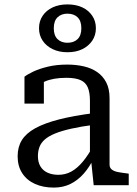

<svg xmlns="http://www.w3.org/2000/svg" viewBox="-20 -840 623 871"><path d="M407 -327V-274Q346 -266 302 -256Q258 -246 229 -234Q200 -222 183 -207Q166 -192 159 -173Q152 -154 152 -132Q152 -104 163.5 -85Q175 -66 196 -56.5Q217 -47 245 -47Q277 -47 304 -62Q331 -77 356 -107Q381 -137 405 -182L406 -123Q386 -82 359.5 -52Q333 -22 299.5 -5.5Q266 11 224 11Q176 11 139 -5.5Q102 -22 81 -54Q60 -86 60 -131Q60 -173 79 -204Q98 -235 139.5 -258Q181 -281 247 -298Q313 -315 407 -327ZM405 0 393 -116 388 -122V-383Q388 -421 378 -444Q368 -467 344.5 -477Q321 -487 281 -487Q221 -487 183 -470Q145 -453 126 -434Q126 -442 130 -450.5Q134 -459 141 -466.5Q148 -474 157.5 -479Q167 -484 179 -486V-370H91V-492Q105 -503 131.5 -515.5Q158 -528 197 -537.5Q236 -547 285 -547Q325 -547 360 -539Q395 -531 421 -513Q447 -495 462 -466Q477 -437 477 -395V-93Q477 -79 487 -71Q497 -63 515 -59.5Q533 -56 559 -53L564 -52V0ZM224 -712Q224 -679 241 -662.5Q258 -646 286 -646Q315 -646 332 -662.5Q349 -679 349 -712Q349 -745 332 -761.5Q315 -778 286 -778Q258 -778 241 -761.5Q224 -745 224 -712ZM415 -712Q415 -680 398.5 -655.5Q382 -631 353.5 -617Q325 -603 286 -603Q248 -603 219 -617Q190 -631 173.5 -655.5Q157 -680 157 -712Q157 -744 173.5 -768.5Q190 -793 219 -806.5Q248 -820 286 -820Q325 -820 353.5 -806.5Q382 -793 398.5 -768.5Q415 -744 415 -712Z"/></svg>

Font: Roboto Serif
Style: Regular
Weight: 400
Designer: Greg Gazdowicz
Foundry: Commercial Type
Version: Version 1.008